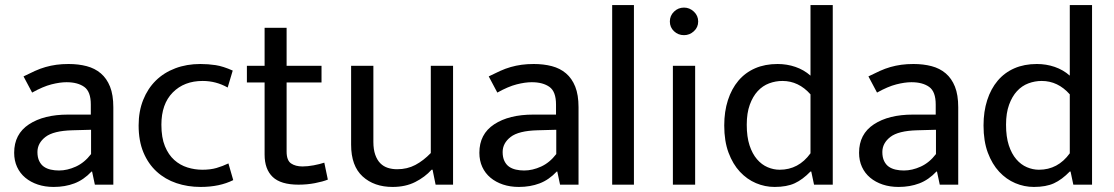

<svg xmlns="http://www.w3.org/2000/svg" viewBox="-20 -730 4405 759"><path d="M73 -428Q97 -440 118 -449.5Q139 -459 160 -465Q181 -471 203 -474Q225 -477 251 -477Q290 -477 322.5 -468.5Q355 -460 378.5 -440Q402 -420 415 -387.5Q428 -355 428 -306V0H355L344 -52H342Q311 -19 274 -5Q237 9 192 9Q158 9 129.5 -0.5Q101 -10 80 -27.5Q59 -45 47.5 -70Q36 -95 36 -126Q36 -200 94.5 -238.5Q153 -277 249 -277H339V-317Q339 -368 313 -386.5Q287 -405 243 -405Q217 -405 183.5 -396.5Q150 -388 107 -364ZM340 -217 266 -215Q191 -213 159.5 -188.5Q128 -164 128 -129Q128 -108 135 -93.5Q142 -79 153.5 -71Q165 -63 180.5 -59.5Q196 -56 213 -56Q246 -56 280 -71.5Q314 -87 340 -121Z M780 -59Q812 -59 836 -66Q860 -73 883 -84L902 -18Q848 9 773 9Q722 9 677.5 -6Q633 -21 599.5 -51.5Q566 -82 547 -127.5Q528 -173 528 -234Q528 -290 546 -335Q564 -380 596 -411.5Q628 -443 673 -460Q718 -477 772 -477Q803 -477 832.5 -472.5Q862 -468 900 -451L880 -384Q834 -410 781 -410Q708 -410 663 -364.5Q618 -319 618 -237Q618 -186 632 -152Q646 -118 669 -97.5Q692 -77 721 -68Q750 -59 780 -59Z M1251 -404H1113V-131Q1113 -96 1130.5 -84Q1148 -72 1176 -72Q1196 -72 1220 -76.5Q1244 -81 1262 -87L1276 -20Q1256 -12 1225 -6Q1194 0 1160 0Q1090 0 1058 -30.5Q1026 -61 1026 -119V-404H956V-470H1026V-620H1113V-470H1251Z M1683 -470H1771V0H1702L1690 -59H1686Q1660 -30 1621.5 -10.5Q1583 9 1532 9Q1459 9 1413.5 -32.5Q1368 -74 1368 -158V-470H1456V-169Q1456 -139 1463.5 -118Q1471 -97 1483.5 -84.5Q1496 -72 1513 -66.5Q1530 -61 1550 -61Q1590 -61 1622 -78Q1654 -95 1683 -125Z M1912 -428Q1936 -440 1957 -449.5Q1978 -459 1999 -465Q2020 -471 2042 -474Q2064 -477 2090 -477Q2129 -477 2161.5 -468.5Q2194 -460 2217.5 -440Q2241 -420 2254 -387.5Q2267 -355 2267 -306V0H2194L2183 -52H2181Q2150 -19 2113 -5Q2076 9 2031 9Q1997 9 1968.5 -0.5Q1940 -10 1919 -27.5Q1898 -45 1886.5 -70Q1875 -95 1875 -126Q1875 -200 1933.5 -238.5Q1992 -277 2088 -277H2178V-317Q2178 -368 2152 -386.5Q2126 -405 2082 -405Q2056 -405 2022.5 -396.5Q1989 -388 1946 -364ZM2179 -217 2105 -215Q2030 -213 1998.5 -188.5Q1967 -164 1967 -129Q1967 -108 1974 -93.5Q1981 -79 1992.5 -71Q2004 -63 2019.5 -59.5Q2035 -56 2052 -56Q2085 -56 2119 -71.5Q2153 -87 2179 -121Z M2400 0V-710H2486V0Z M2640 0V-470H2728V0ZM2684 -591Q2661 -591 2644.5 -606.5Q2628 -622 2628 -645Q2628 -668 2644.5 -684Q2661 -700 2684 -700Q2706 -700 2723 -684Q2740 -668 2740 -645Q2740 -622 2723 -606.5Q2706 -591 2684 -591Z M3184 -710H3272V0H3198L3187 -52H3184Q3153 -20 3121.5 -5.5Q3090 9 3042 9Q3004 9 2968.5 -6Q2933 -21 2905 -51Q2877 -81 2860 -126.5Q2843 -172 2843 -234Q2843 -289 2857.5 -334Q2872 -379 2899 -411Q2926 -443 2965 -460Q3004 -477 3054 -477Q3091 -477 3124.5 -465.5Q3158 -454 3184 -431ZM3184 -357Q3137 -410 3073 -410Q3046 -410 3020.5 -400.5Q2995 -391 2975.5 -370Q2956 -349 2944 -316Q2932 -283 2932 -237Q2932 -189 2943 -155.5Q2954 -122 2972.5 -100.5Q2991 -79 3014.5 -69Q3038 -59 3062 -59Q3137 -59 3184 -124Z M3413 -428Q3437 -440 3458 -449.5Q3479 -459 3500 -465Q3521 -471 3543 -474Q3565 -477 3591 -477Q3630 -477 3662.5 -468.5Q3695 -460 3718.5 -440Q3742 -420 3755 -387.5Q3768 -355 3768 -306V0H3695L3684 -52H3682Q3651 -19 3614 -5Q3577 9 3532 9Q3498 9 3469.5 -0.5Q3441 -10 3420 -27.5Q3399 -45 3387.5 -70Q3376 -95 3376 -126Q3376 -200 3434.5 -238.5Q3493 -277 3589 -277H3679V-317Q3679 -368 3653 -386.5Q3627 -405 3583 -405Q3557 -405 3523.5 -396.5Q3490 -388 3447 -364ZM3680 -217 3606 -215Q3531 -213 3499.5 -188.5Q3468 -164 3468 -129Q3468 -108 3475 -93.5Q3482 -79 3493.5 -71Q3505 -63 3520.5 -59.5Q3536 -56 3553 -56Q3586 -56 3620 -71.5Q3654 -87 3680 -121Z M4209 -710H4297V0H4223L4212 -52H4209Q4178 -20 4146.5 -5.5Q4115 9 4067 9Q4029 9 3993.5 -6Q3958 -21 3930 -51Q3902 -81 3885 -126.5Q3868 -172 3868 -234Q3868 -289 3882.5 -334Q3897 -379 3924 -411Q3951 -443 3990 -460Q4029 -477 4079 -477Q4116 -477 4149.5 -465.5Q4183 -454 4209 -431ZM4209 -357Q4162 -410 4098 -410Q4071 -410 4045.5 -400.5Q4020 -391 4000.5 -370Q3981 -349 3969 -316Q3957 -283 3957 -237Q3957 -189 3968 -155.5Q3979 -122 3997.5 -100.5Q4016 -79 4039.5 -69Q4063 -59 4087 -59Q4162 -59 4209 -124Z"/></svg>

Font: Ek Mukta
Style: Regular
Weight: 400
Designer: Girish Dalvi and Yashodeep Gholap
Foundry: Ek Type
Version: Version 2.538;PS 1.001;hotconv 16.6.51;makeotf.lib2.5.65220;